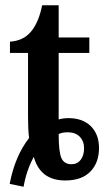

<svg xmlns="http://www.w3.org/2000/svg" viewBox="-20 -679 406 733"><path d="M17 23Q37 -83 91 -152Q87 -185 87 -231V-477H18V-520Q69 -523 98.5 -558.5Q128 -594 141 -659H204V-536H321V-477H204V-223Q221 -228 241 -228Q296 -228 327 -197Q358 -166 358 -114Q358 -58 325 -24Q292 10 229 10Q134 10 109 -80Q81 -29 70 34ZM301 -113Q301 -140 284.5 -157Q268 -174 238 -174Q217 -174 204 -167Q204 -99 214.5 -75.5Q225 -52 253 -52Q275 -52 288 -69Q301 -86 301 -113Z"/></svg>

Font: Noto Serif NarrowSemiBold
Style: Regular
Weight: 600
Width: 4
Designer: Monotype Design Team
Foundry: Monotype Imaging Inc.
Version: Version 1.001